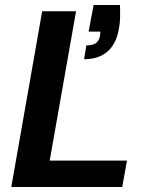

<svg xmlns="http://www.w3.org/2000/svg" viewBox="-20 -745 599 765"><path d="M25 0 148 -700H283L178 -105H486L467 0ZM315 -509 324 -564Q348 -564 361 -572.5Q374 -581 378 -600L380 -619H333L353 -725H458Q459 -696 458.5 -673.5Q458 -651 453 -627Q443 -570 408 -539.5Q373 -509 315 -509Z"/></svg>

Font: DM Sans 16pt
Style: Bold Italic
Weight: 700
Italic angle: -10°
Version: Version 4.004;gftools[0.9.30]